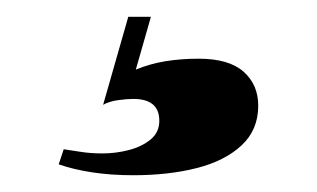

<svg xmlns="http://www.w3.org/2000/svg" viewBox="-20 -21 378 229"><path d="M160 -1 142 62Q159 55 177.5 52Q196 49 217 49Q253 49 270.5 64.5Q288 80 288 105Q288 134 268 152.5Q248 171 214.5 179.5Q181 188 139 188Q112 188 89.5 184.5Q67 181 50 175L56 157Q63 158 75.5 160Q88 162 102 162Q118 162 133.5 158Q149 154 159.5 145.5Q170 137 170 123Q170 97 139 97Q131 97 120.5 98.5Q110 100 103 104L133 -1Z"/></svg>

Font: Playfair Display ExtraBold
Style: Regular
Weight: 800
Designer: Claus Eggers Sørensen
Foundry: Claus Eggers Sørensen
Version: Version 1.203